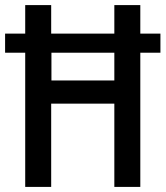

<svg xmlns="http://www.w3.org/2000/svg" viewBox="-22 -734 650 754"><path d="M77 0H179V-327H427V0H529V-527H608V-602H529V-714H427V-602H179V-714H77V-602H-2V-527H77ZM180 -418V-527H427V-418Z"/></svg>

Font: Noto Sans Myanmar UI Condensed Medium
Style: Regular
Weight: 500
Width: 3
Designer: Monotype Design Team
Foundry: Monotype Imaging Inc.
Version: Version 2.103